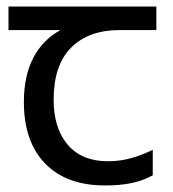

<svg xmlns="http://www.w3.org/2000/svg" viewBox="-20 -557 530 587"><path d="M301 10Q183 10 118 -57Q53 -124 53 -245Q53 -325 82 -380.5Q111 -436 165 -465H6V-537H458V-465H345Q251 -465 197.5 -411.5Q144 -358 144 -252Q144 -165 187 -114.5Q230 -64 310 -64Q347 -64 381 -73.5Q415 -83 447 -99V-21Q418 -5 383 2.5Q348 10 301 10Z"/></svg>

Font: kannada115
Style: Book
Weight: 400
Designer: Jelle Bosma - Monotype Design Team
Foundry: Monotype Imaging Inc.
Version: Version 2.003